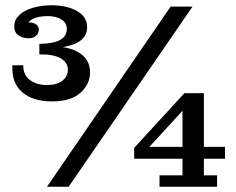

<svg xmlns="http://www.w3.org/2000/svg" viewBox="-20 -707 892 727"><path d="M177 -323Q104 -323 63.5 -358.5Q23 -394 27 -460H68Q68 -422 94 -403.5Q120 -385 156 -385Q196 -385 216.5 -401.5Q237 -418 237 -443Q237 -470 210 -486Q183 -502 129 -501V-532Q228 -537 274.5 -510.5Q321 -484 321 -434Q321 -388 284.5 -355.5Q248 -323 177 -323ZM129 -541Q179 -541 206 -555Q233 -569 233 -598Q233 -620 213 -633Q193 -646 161 -646Q128 -646 107 -636.5Q86 -627 80 -609L76 -622Q99 -624 113 -617Q127 -610 127 -594Q127 -581 116 -571Q105 -561 84 -562Q65 -563 49.5 -573.5Q34 -584 34 -608Q34 -632 53 -650Q72 -668 104.5 -677.5Q137 -687 175 -687Q234 -687 272 -665Q310 -643 310 -604Q310 -562 265.5 -542Q221 -522 129 -524ZM158 0 626 -682H709L240 0ZM584 0V-43H671V-333L678 -354H752V-43H802V0ZM488 -106V-147L507 -151H832V-106ZM488 -147 678 -354 677 -294 542 -147Z"/></svg>

Font: Montagu Slab Medium
Style: Regular
Weight: 500
Version: Version 1.000